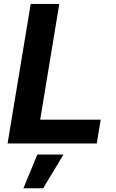

<svg xmlns="http://www.w3.org/2000/svg" viewBox="-20 -748 604 1001"><path d="M19.5 0 140.1 -727.5H289.1L189.5 -124H504.9L484.4 0ZM102.1 233.4 174.8 57.6H311L205.1 233.4Z"/></svg>

Font: Inter 16pt
Style: Bold Italic
Weight: 700
Italic angle: -9.3988°
Version: Version 4.001;git-66647c0bb